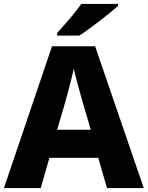

<svg xmlns="http://www.w3.org/2000/svg" viewBox="-20 -1002 747 971"><path d="M577 -972V-982H391C360 -937 302 -872 269 -835V-822H381C434 -856 535 -934 577 -972ZM521 -51H707L461 -768H243L0 -51H186L230 -204H477ZM397 -489 439 -346H269L311 -489C320 -523 344 -610 353 -654C363 -610 387 -524 397 -489Z"/></svg>

Font: Noto Sans Tamil UI ExtraBold
Style: Regular
Weight: 800
Designer: Jelle Bosma - Monotype Design Team
Foundry: Monotype Imaging Inc.
Version: Version 2.004